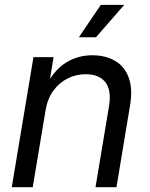

<svg xmlns="http://www.w3.org/2000/svg" viewBox="-20 -776 622 796"><path d="M168.9 -318.4 115.7 0H28.8L118.7 -539.1H202.1L180.7 -408.7L165.5 -411.1Q202.6 -484.4 252.2 -515.6Q301.8 -546.9 362.3 -546.9Q418 -546.9 457.5 -523.4Q497.1 -500 513.9 -453.6Q530.8 -407.2 519 -337.9L462.9 0H376L432.1 -336.9Q442.9 -401.4 417 -434.8Q391.1 -468.3 335.4 -468.3Q295.9 -468.3 260.7 -450.9Q225.6 -433.6 201.2 -400.1Q176.8 -366.7 168.9 -318.4ZM307.1 -621.6 397.9 -755.9H495.1L377.9 -621.6Z"/></svg>

Font: Inter 18pt
Style: Italic
Weight: 400
Italic angle: -9.3988°
Designer: Rasmus Andersson
Foundry: rsms
Version: Version 4.001;git-66647c0bb